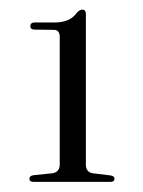

<svg xmlns="http://www.w3.org/2000/svg" viewBox="-20 -732 290 389"><path d="M50.5 -672Q41.5 -672 41.5 -679Q41.5 -686.5 50.5 -686.5H91Q122 -686.5 135.5 -706Q141.5 -712.5 146.5 -712.5Q154 -712.5 154 -703.5V-398.5Q154 -383.5 167.5 -381L204.5 -376.5Q212 -375 212 -370Q212 -363.5 203.5 -363.5H48Q39.5 -363.5 39.5 -370Q39.5 -375.5 47.5 -377L86.5 -381Q101 -383.5 101 -399V-657.5Q101 -671.5 89 -671.5Z"/></svg>

Font: Fraunces 72pt Light
Style: Regular
Weight: 300
Version: Version 1.000;[0bf87f6ff]